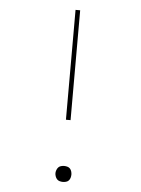

<svg xmlns="http://www.w3.org/2000/svg" viewBox="-53 -777 606 827"><g transform="rotate(5 250.0 -363.5)"><path d="M240 -260V-735H260V-260ZM250 8Q243 8 236 6Q229 4 224.5 -1Q220 -6 217.5 -13Q215 -20 215 -27Q215 -33 217.5 -40Q220 -47 224.5 -52Q229 -57 236 -59Q243 -61 250 -61Q257 -61 264 -59Q271 -57 275.5 -52Q280 -47 282 -40Q284 -33 284 -27Q284 -20 282 -13Q280 -6 275.5 -1Q271 4 264 6Q257 8 250 8Z"/></g></svg>

Font: Iosevka Aile Thin
Style: Regular
Weight: 100
Designer: Belleve Invis
Foundry: Belleve Invis
Version: Version 31.1.0; ttfautohint (v1.8.4)